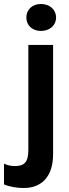

<svg xmlns="http://www.w3.org/2000/svg" viewBox="-57 -745 348 962"><path d="M148 -590C192 -590 224 -618 224 -657C224 -697 192 -725 148 -725C105 -725 75 -697 75 -657C75 -618 105 -590 148 -590ZM62 197C154 197 209 137 209 28V-520H85V8C85 68 64 87 18 87C-3 87 -20 83 -37 75V179C-6 192 32 197 62 197Z"/></svg>

Font: Fixel Display SemiBold
Style: Regular
Weight: 600
Designer: AlfaBravo + MacPaw
Foundry: Kyrylo Tkachov, Marchela Mozhyna, Serhii Makarenko, Maria Weinstein, Zakhar Kryvoshyya
Version: Version 1.211